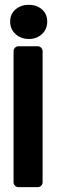

<svg xmlns="http://www.w3.org/2000/svg" viewBox="-20 -572 243 793"><path d="M175 -483Q175 -451 153 -431Q131 -411 99 -411Q67 -411 44.5 -431Q22 -451 22 -483Q22 -514 44 -533Q66 -552 99 -552Q132 -552 153.5 -533Q175 -514 175 -483ZM36 -360Q36 -369 42 -375Q48 -381 57 -381H135Q144 -381 150 -375Q156 -369 156 -360V181Q156 189 150 195Q144 201 135 201H57Q48 201 42 195Q36 189 36 181Z"/></svg>

Font: Stadtwerke
Style: Bold
Weight: 700
Designer: Santiago Orozco
Foundry: Typemade
Version: Version 1.003